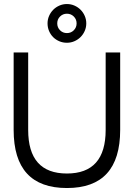

<svg xmlns="http://www.w3.org/2000/svg" viewBox="-20 -948 675 968"><path d="M122.1 -683.6V-293Q122.1 -73.2 317.4 -73.2Q512.7 -73.2 512.7 -293V-683.6H585.9V-293Q585.9 0 317.4 0Q48.8 0 48.8 -293V-683.6ZM415 -830.1Q415 -810.1 407.2 -792.2Q399.4 -774.4 386.2 -761.2Q373 -748 355.2 -740.2Q337.4 -732.4 317.4 -732.4Q296.9 -732.4 279.1 -740Q261.2 -747.6 248 -760.7Q234.9 -773.9 227.3 -791.7Q219.7 -809.6 219.7 -830.1Q219.7 -850.1 227.5 -867.9Q235.4 -885.7 248.5 -898.9Q261.7 -912.1 279.5 -919.9Q297.4 -927.7 317.4 -927.7Q337.4 -927.7 355.2 -919.9Q373 -912.1 386.2 -898.9Q399.4 -885.7 407.2 -867.9Q415 -850.1 415 -830.1ZM317.4 -878.9Q296.9 -878.9 282.7 -864.7Q268.6 -850.6 268.6 -830.1Q268.6 -809.6 282.7 -795.4Q296.9 -781.2 317.4 -781.2Q337.9 -781.2 352.1 -795.4Q366.2 -809.6 366.2 -830.1Q366.2 -850.6 352.1 -864.7Q337.9 -878.9 317.4 -878.9Z"/></svg>

Font: Sanitrixie
Style: Regular
Weight: 400
Designer: Jayvee D. Enaguas (Grand Chaos)
Version: Version 1.1 - 6/9/2013